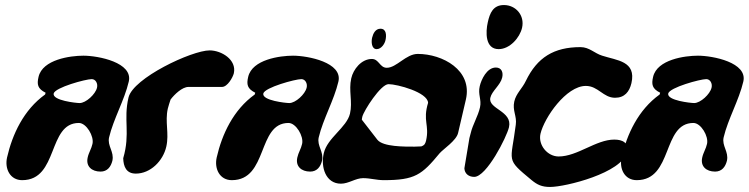

<svg xmlns="http://www.w3.org/2000/svg" viewBox="-20 -688 2972 762"><path d="M193 -317C199 -341 320 -374 344 -374C360 -374 369 -356 365 -340C359 -314 321 -279 296 -279C283 -279 187 -289 193 -317ZM8 -63C-2 -18 20 27 68 27C213 27 168 -200 293 -200C323 -200 354 -147 347 -117C343 -98 332 -82 328 -63C320 -28 344 -7 379 -7C406 -7 420 -26 426 -50C434 -86 405 -109 413 -143C430 -215 474 -291 491 -364C509 -440 370 -467 311 -467C259 -467 149 -452 133 -383C126 -353 129 -336 161 -320L159 -313C74 -252 29 -155 8 -63Z M469 -60C470 -27 481 1 519 1C577 1 627 -49 640 -106C652 -159 634 -204 646 -257C647 -262 655 -288 657 -293C672 -313 703 -343 728 -343H861C883 -343 904 -381 908 -397C920 -451 859 -488 812 -488C741 -488 508 -378 490 -301C469 -212 498 -159 469 -60Z M1025 -317C1031 -341 1152 -374 1176 -374C1192 -374 1201 -356 1197 -340C1191 -314 1153 -279 1128 -279C1115 -279 1019 -289 1025 -317ZM840 -63C830 -18 852 27 900 27C1045 27 1000 -200 1125 -200C1155 -200 1186 -147 1179 -117C1175 -98 1164 -82 1160 -63C1152 -28 1176 -7 1211 -7C1238 -7 1252 -26 1258 -50C1266 -86 1237 -109 1245 -143C1262 -215 1306 -291 1323 -364C1341 -440 1202 -467 1143 -467C1091 -467 981 -452 965 -383C958 -353 961 -336 993 -320L991 -313C906 -252 861 -155 840 -63Z M1457 -539C1453 -523 1454 -493 1475 -493C1493 -493 1507 -514 1510 -529C1514 -547 1514 -574 1490 -574C1470 -574 1461 -555 1457 -539ZM1418 -225C1424 -249 1491 -354 1522 -354C1556 -354 1677 -322 1679 -280C1657 -208 1685 -192 1671 -130C1668 -119 1666 -112 1652 -107C1648 -107 1629 -106 1625 -106C1586 -106 1501 -105 1478 -133L1416 -213C1416 -214 1417 -222 1418 -225ZM1265 -80C1252 -24 1273 41 1333 41C1364 41 1391 19 1421 19C1450 19 1474 27 1503 27C1627 27 1654 6 1725 -80C1740 -97 1791 -130 1798 -160L1829 -293C1856 -410 1736 -474 1638 -474C1591 -474 1554 -419 1515 -419C1487 -419 1484 -454 1456 -454C1414 -454 1382 -413 1374 -377C1363 -329 1380 -284 1369 -237C1356 -182 1279 -141 1265 -80Z M1916 -600C1907 -561 1905 -493 1959 -493C2003 -493 2043 -538 2052 -578C2063 -627 2027 -668 1980 -668C1937 -668 1924 -636 1916 -600ZM1823 -20C1824 1 1840 14 1862 14C1911 14 1991 -144 2000 -183C2015 -248 1916 -255 1926 -300C1932 -327 1966 -350 1973 -380C1978 -400 1971 -420 1948 -420C1912 -420 1890 -372 1884 -346C1876 -313 1892 -293 1885 -262C1877 -226 1856 -194 1848 -159C1847 -154 1843 -141 1843 -140Z M2021 -285C2013 -249 2032 -227 2027 -193C2008 -42 1985 -60 2090 27C2112 45 2130 54 2163 54C2225 54 2449 -2 2468 -84C2477 -122 2450 -134 2418 -134C2345 -134 2272 -67 2197 -67C2153 -67 2115 -112 2125 -157C2140 -221 2227 -347 2305 -347C2354 -347 2374 -300 2421 -300C2459 -300 2478 -324 2486 -358C2506 -446 2428 -448 2370 -467C2340 -476 2319 -501 2284 -501C2178 -501 2112 -460 2067 -367C2053 -337 2028 -317 2021 -285Z M2632 -317C2638 -341 2759 -374 2783 -374C2799 -374 2808 -356 2804 -340C2798 -314 2760 -279 2735 -279C2722 -279 2626 -289 2632 -317ZM2447 -63C2437 -18 2459 27 2507 27C2652 27 2607 -200 2732 -200C2762 -200 2793 -147 2786 -117C2782 -98 2771 -82 2767 -63C2759 -28 2783 -7 2818 -7C2845 -7 2859 -26 2865 -50C2873 -86 2844 -109 2852 -143C2869 -215 2913 -291 2930 -364C2948 -440 2809 -467 2750 -467C2698 -467 2588 -452 2572 -383C2565 -353 2568 -336 2600 -320L2598 -313C2513 -252 2468 -155 2447 -63Z"/></svg>

Font: Charger
Style: OversprayIt
Weight: 400
Designer: Jasper
Foundry: Cannot Into Space Fonts
Version: Version 0.980